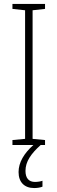

<svg xmlns="http://www.w3.org/2000/svg" viewBox="-20 -734 291 972"><path d="M109 131C109 84 137 44 186 0H208V-25L145 -31V-682L208 -689V-714H43V-689L107 -682V-31L43 -25V0H149C102 42 74 88 74 137C74 189 104 218 153 218C171 218 185 215 195 211V181C188 184 172 187 157 187C126 187 109 168 109 131Z"/></svg>

Font: Noto Sans Thai Looped Condensed ExtraLight
Style: Regular
Weight: 200
Width: 3
Designer: Sasikarn Vongin, Ben Mitchell
Foundry: The Fontpad Ltd
Version: Version 1.001